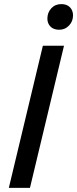

<svg xmlns="http://www.w3.org/2000/svg" viewBox="-20 -916 376 936"><path d="M23 0 189 -693H292L126 0ZM269 -771Q241 -771 226 -786.5Q211 -802 211 -825Q211 -855 230 -875.5Q249 -896 279 -896Q306 -896 321 -880.5Q336 -865 336 -841Q336 -812 316.5 -791.5Q297 -771 269 -771Z"/></svg>

Font: Ubuntu Sans Medium
Style: Italic
Weight: 500
Italic angle: -13.5°
Designer: Dalton Maag Ltd
Foundry: Dalton Maag Ltd
Version: Version 1.006